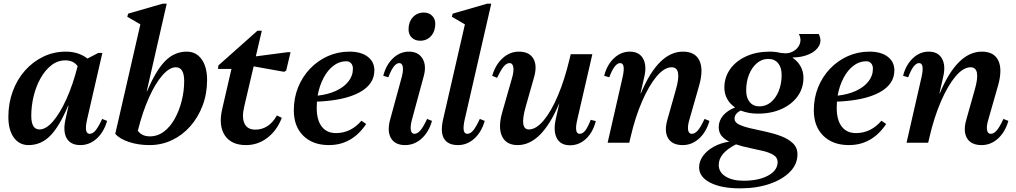

<svg xmlns="http://www.w3.org/2000/svg" viewBox="-20 -785 5588 1056"><path d="M137 13Q86 13 56 -28.5Q26 -70 26 -142Q26 -217 50 -282.5Q74 -348 117.5 -397Q161 -446 218.5 -473.5Q276 -501 342 -501Q412 -501 461 -463L521 -494H543L459 -128Q441 -49 473 -49Q490 -49 505.5 -67.5Q521 -86 542 -131L569 -120Q551 -58 511.5 -22.5Q472 13 422 13Q368 13 346.5 -25Q325 -63 341 -132L357 -204H355Q306 -88 255.5 -37.5Q205 13 137 13ZM152 -148Q152 -73 197 -73Q233 -73 271.5 -117.5Q310 -162 345.5 -240.5Q381 -319 407 -421Q384 -453 340 -453Q297 -453 262.5 -426Q228 -399 203 -354.5Q178 -310 165 -256Q152 -202 152 -148Z M614 -49 752 -651 680 -693 685 -710 875 -765H897L787 -283H789Q838 -399 889 -450Q940 -501 1007 -501Q1059 -501 1089 -459Q1119 -417 1119 -345Q1119 -270 1094.5 -205Q1070 -140 1027 -91Q984 -42 926.5 -14.5Q869 13 802 13Q741 13 689.5 -4Q638 -21 614 -49ZM947 -415Q912 -415 873 -370.5Q834 -326 799 -247.5Q764 -169 738 -66Q760 -35 804 -35Q847 -35 882 -61.5Q917 -88 941.5 -132.5Q966 -177 979.5 -231Q993 -285 993 -339Q993 -415 947 -415Z M1333 13Q1252 13 1216.5 -40.5Q1181 -94 1202 -185L1253 -406H1179L1181 -425L1396 -616H1420L1387 -475L1562 -498H1578L1554 -397L1543 -390L1375 -420L1323 -198Q1309 -138 1325 -105Q1341 -72 1384 -72Q1459 -72 1503 -150L1530 -137Q1503 -67 1450.5 -27Q1398 13 1333 13Z M1789 13Q1700 13 1648 -38.5Q1596 -90 1596 -178Q1596 -246 1619.5 -304.5Q1643 -363 1685 -407Q1727 -451 1782.5 -476Q1838 -501 1902 -501Q1966 -501 2002.5 -473Q2039 -445 2039 -398Q2039 -321 1956.5 -276.5Q1874 -232 1723 -226Q1722 -209 1722 -191Q1722 -125 1749.5 -89Q1777 -53 1828 -53Q1909 -53 1968 -121L1994 -103Q1916 13 1789 13ZM1884 -448Q1846 -448 1814 -423.5Q1782 -399 1759.5 -356.5Q1737 -314 1727 -259Q1783 -265 1827 -285Q1871 -305 1896 -336.5Q1921 -368 1921 -407Q1921 -426 1911 -437Q1901 -448 1884 -448Z M2208 13Q2153 13 2130.5 -25Q2108 -63 2126 -128L2189 -359Q2199 -396 2195.5 -417Q2192 -438 2176 -438Q2145 -438 2116 -360L2088 -368Q2103 -428 2141.5 -464.5Q2180 -501 2229 -501Q2281 -501 2304 -462.5Q2327 -424 2310 -364L2246 -128Q2236 -91 2239.5 -70Q2243 -49 2259 -49Q2276 -49 2292 -67.5Q2308 -86 2329 -131L2356 -120Q2338 -58 2298.5 -22.5Q2259 13 2208 13ZM2291 -561Q2262 -561 2244.5 -578.5Q2227 -596 2227 -624Q2227 -664 2250.5 -690Q2274 -716 2311 -716Q2339 -716 2356.5 -698.5Q2374 -681 2374 -654Q2374 -613 2351 -587Q2328 -561 2291 -561Z M2499 13Q2443 13 2422 -23Q2401 -59 2417 -128L2537 -651L2465 -693L2470 -710L2660 -765H2682L2536 -128Q2518 -49 2550 -49Q2567 -49 2582.5 -67.5Q2598 -86 2619 -131L2646 -120Q2628 -58 2588.5 -22.5Q2549 13 2499 13Z M2827 13Q2764 13 2741 -36Q2718 -85 2743 -170L2797 -359Q2807 -395 2803 -416.5Q2799 -438 2783 -438Q2766 -438 2750.5 -419.5Q2735 -401 2714 -357L2687 -368Q2705 -429 2744.5 -465Q2784 -501 2834 -501Q2891 -501 2913.5 -462.5Q2936 -424 2917 -359L2871 -197Q2836 -73 2889 -73Q2928 -73 2969.5 -122Q3011 -171 3048 -258Q3085 -345 3112 -458L3119 -487H3238L3155 -127Q3137 -49 3168 -49Q3185 -49 3199 -67Q3213 -85 3229 -126L3257 -119Q3241 -57 3203 -21.5Q3165 14 3115 14Q3063 14 3042.5 -25Q3022 -64 3037 -131L3056 -215H3055Q2959 13 2827 13Z M3322 0 3404 -359Q3422 -438 3391 -438Q3360 -438 3331 -360L3303 -368Q3318 -428 3356.5 -464.5Q3395 -501 3444 -501Q3495 -501 3516.5 -463.5Q3538 -426 3524 -364L3503 -272H3505Q3601 -501 3736 -501Q3803 -501 3826.5 -452.5Q3850 -404 3826 -317L3772 -128Q3761 -92 3764.5 -70.5Q3768 -49 3785 -49Q3802 -49 3818 -67.5Q3834 -86 3855 -131L3882 -120Q3864 -58 3824.5 -22.5Q3785 13 3735 13Q3677 13 3654.5 -25Q3632 -63 3651 -128L3697 -291Q3733 -415 3674 -415Q3634 -415 3592 -365.5Q3550 -316 3512 -229Q3474 -142 3448 -30L3441 0Z M4149 -160Q4096 -160 4054 -177Q4020 -160 4020 -132Q4020 -112 4045 -100Q4070 -88 4109.5 -79Q4149 -70 4193 -60.5Q4237 -51 4276.5 -36Q4316 -21 4341 3Q4366 27 4366 64Q4366 118 4325 160Q4284 202 4212.5 226.5Q4141 251 4050 251Q3947 251 3886 219.5Q3825 188 3825 135Q3825 102 3847 72Q3869 42 3906.5 21.5Q3944 1 3991 -6Q3965 -18 3949 -37.5Q3933 -57 3933 -85Q3933 -121 3956.5 -149Q3980 -177 4023 -194Q3995 -213 3979.5 -241Q3964 -269 3964 -303Q3964 -360 3996 -405Q4028 -450 4084.5 -475.5Q4141 -501 4213 -501Q4248 -501 4277 -493V-494Q4313 -487 4340.5 -501.5Q4368 -516 4378.5 -542.5Q4389 -569 4374 -598H4483Q4501 -562 4484.5 -532.5Q4468 -503 4428.5 -486Q4389 -469 4340 -469V-467Q4368 -448 4383.5 -419.5Q4399 -391 4399 -357Q4399 -300 4367 -255.5Q4335 -211 4278.5 -185.5Q4222 -160 4149 -160ZM4157 -200Q4192 -200 4219.5 -222.5Q4247 -245 4263 -284.5Q4279 -324 4279 -373Q4279 -414 4259.5 -437.5Q4240 -461 4205 -461Q4171 -461 4143.5 -438Q4116 -415 4100 -376Q4084 -337 4084 -287Q4084 -247 4103.5 -223.5Q4123 -200 4157 -200ZM3933 122Q3933 162 3970.5 185.5Q4008 209 4070 209Q4153 209 4205 180.5Q4257 152 4257 106Q4257 82 4235 68Q4213 54 4178 45.5Q4143 37 4103.5 29Q4064 21 4028 9Q3933 57 3933 122Z M4649 13Q4560 13 4508 -38.5Q4456 -90 4456 -178Q4456 -246 4479.5 -304.5Q4503 -363 4545 -407Q4587 -451 4642.5 -476Q4698 -501 4762 -501Q4826 -501 4862.5 -473Q4899 -445 4899 -398Q4899 -321 4816.5 -276.5Q4734 -232 4583 -226Q4582 -209 4582 -191Q4582 -125 4609.5 -89Q4637 -53 4688 -53Q4769 -53 4828 -121L4854 -103Q4776 13 4649 13ZM4744 -448Q4706 -448 4674 -423.5Q4642 -399 4619.5 -356.5Q4597 -314 4587 -259Q4643 -265 4687 -285Q4731 -305 4756 -336.5Q4781 -368 4781 -407Q4781 -426 4771 -437Q4761 -448 4744 -448Z M4966 0 5048 -359Q5066 -438 5035 -438Q5004 -438 4975 -360L4947 -368Q4962 -428 5000.5 -464.5Q5039 -501 5088 -501Q5139 -501 5160.5 -463.5Q5182 -426 5168 -364L5147 -272H5149Q5245 -501 5380 -501Q5447 -501 5470.5 -452.5Q5494 -404 5470 -317L5416 -128Q5405 -92 5408.5 -70.5Q5412 -49 5429 -49Q5446 -49 5462 -67.5Q5478 -86 5499 -131L5526 -120Q5508 -58 5468.5 -22.5Q5429 13 5379 13Q5321 13 5298.5 -25Q5276 -63 5295 -128L5341 -291Q5377 -415 5318 -415Q5278 -415 5236 -365.5Q5194 -316 5156 -229Q5118 -142 5092 -30L5085 0Z"/></svg>

Font: Platypi Medium
Style: Italic
Weight: 500
Italic angle: -13°
Designer: David Sargent
Foundry: Bolt Cutter Type
Version: Version 1.200; ttfautohint (v1.8.4.7-5d5b)